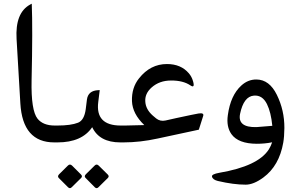

<svg xmlns="http://www.w3.org/2000/svg" viewBox="-20 -755 1576 1018"><path d="M267.6 0Q100.1 0 87.9 -206.5L67.9 -547.9Q59.6 -687.5 140.1 -731L148.4 -735.4Q153.8 -602.1 147.5 -330.1Q144 -169.4 179.2 -125.5Q208.5 -89.4 270 -89.4H277.8Q294.9 -89.4 294.9 -47.9V-44.9Q294.9 0 277.8 0Z M627.9 0H617.7Q507.3 0 468.8 -80.6Q414.1 0 285.2 0H272.9Q236.3 0 236.3 -44.9V-47.9Q236.3 -89.4 272.9 -89.4H284.7Q356 -89.4 394 -104.5Q426.8 -117.7 434.6 -176.3L440.9 -227.1Q447.3 -274.9 501.5 -276.9L508.8 -277.3L501 -214.4Q484.9 -89.4 620.1 -89.4H627.9Q645 -89.4 645 -47.9V-44.9Q645 0 627.9 0ZM363 123.8 409.5 170.3Q418.9 179.7 410.1 188.6L360.8 237.3Q350.8 247.8 340.8 237.9L291.5 188.6Q283.2 179.7 293.2 169.2L339.7 123.2Q350.8 111.6 363 123.8ZM504.2 123.8 551.3 170.3Q560.7 179.7 551.8 188.6L502.5 237.3Q492.6 247.8 482.6 237.9L433.9 188.6Q424.4 179.7 435.5 168.6L481.5 123.2Q492.6 111.6 504.2 123.8Z M635.3 0Q635.3 0 623 0Q586.4 0 586.4 -44.9V-47.9Q586.4 -89.4 623 -89.4H644.5L745.1 -91.8Q682.6 -151.4 679.7 -218.3Q677.2 -290 717.3 -339.8Q777.3 -415.5 865.2 -415.5Q939.5 -415.5 981.4 -366.2Q996.6 -348.6 1003.4 -324.7Q1015.1 -284.7 988.8 -302.7Q950.2 -328.6 886.7 -328.1Q825.7 -328.1 784.2 -291.5Q746.6 -258.3 750.5 -214.8Q753.4 -174.8 789.6 -142.6Q797.9 -134.8 808.1 -127Q829.6 -109.9 857.9 -116.2Q888.7 -123 914.6 -128.9Q1014.6 -150.4 1032.7 -153.3Q1063.5 -158.2 1057.1 -139.6L1034.2 -67.4Q944.8 -48.8 815.9 -20.5Q722.2 0 635.3 0Z M1376.5 186Q1324.7 224.1 1282.7 224.1Q1218.3 224.1 1135.3 204.6Q1107.4 197.8 1104 181.2Q1101.1 168.5 1143.1 161.1Q1348.6 126 1405.3 37.1Q1416.5 19 1422.9 -0.5Q1384.3 7.3 1341.3 7.3Q1243.2 6.8 1207 -43.9Q1179.2 -83.5 1188 -144.5Q1202.1 -249 1259.3 -301.3Q1294.9 -334 1339.8 -333.5Q1408.2 -333 1447.8 -252.4Q1488.3 -170.4 1487.8 -76.2Q1487.3 -29.8 1481.9 1Q1460.4 124 1376.5 186ZM1326.2 -248Q1272 -243.7 1252.9 -151.4Q1238.3 -78.6 1339.8 -81.1Q1353.5 -81.5 1423.8 -87.9Q1417 -159.2 1395.5 -203.1Q1371.1 -252 1326.2 -248Z"/></svg>

Font: Gandom FD
Style: FD
Weight: 400
Foundry: DejaVu fonts team - Redesigned by Saber Rastikerdar - Based on Samim Font
Version: Version 0.6